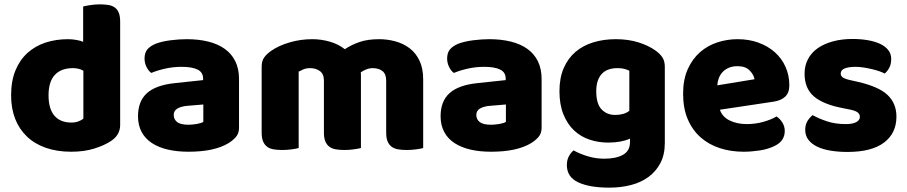

<svg xmlns="http://www.w3.org/2000/svg" viewBox="-20 -681 4168 882"><path d="M31 -243Q31 -309 51 -357.5Q71 -406 106.5 -438Q142 -470 189.5 -485.5Q237 -501 292 -501Q312 -501 331 -497.5Q350 -494 362 -489V-651Q372 -654 394 -657.5Q416 -661 439 -661Q461 -661 478.5 -658Q496 -655 508 -646Q520 -637 526 -621.5Q532 -606 532 -581V-107Q532 -60 488 -32Q459 -13 413 1.5Q367 16 307 16Q242 16 190.5 -2Q139 -20 103.5 -54Q68 -88 49.5 -135.5Q31 -183 31 -243ZM315 -368Q261 -368 232 -337Q203 -306 203 -243Q203 -181 230 -149.5Q257 -118 308 -118Q326 -118 340.5 -123.5Q355 -129 363 -136V-356Q343 -368 315 -368Z M846 -108Q863 -108 883.5 -111.5Q904 -115 914 -121V-201L842 -195Q814 -193 796 -183Q778 -173 778 -153Q778 -133 793.5 -120.5Q809 -108 846 -108ZM838 -501Q892 -501 936.5 -490Q981 -479 1012.5 -456.5Q1044 -434 1061 -399.5Q1078 -365 1078 -318V-94Q1078 -68 1063.5 -51.5Q1049 -35 1029 -23Q964 16 846 16Q793 16 750.5 6Q708 -4 677.5 -24Q647 -44 630.5 -75Q614 -106 614 -147Q614 -216 655 -253Q696 -290 782 -299L913 -313V-320Q913 -349 887.5 -361.5Q862 -374 814 -374Q776 -374 740 -366Q704 -358 675 -346Q662 -355 653 -373.5Q644 -392 644 -412Q644 -438 656.5 -453.5Q669 -469 695 -480Q724 -491 763.5 -496Q803 -501 838 -501Z M1415 -501Q1456 -501 1495.5 -489.5Q1535 -478 1564 -455Q1594 -475 1631.5 -488Q1669 -501 1722 -501Q1760 -501 1796.5 -491Q1833 -481 1861.5 -459.5Q1890 -438 1907 -402.5Q1924 -367 1924 -316V-1Q1914 2 1892.5 5Q1871 8 1848 8Q1826 8 1808.5 5Q1791 2 1779 -7Q1767 -16 1760.5 -31.5Q1754 -47 1754 -72V-311Q1754 -341 1737 -354.5Q1720 -368 1691 -368Q1677 -368 1661 -361.5Q1645 -355 1637 -348Q1638 -344 1638 -340.5Q1638 -337 1638 -334V-1Q1627 2 1605.5 5Q1584 8 1562 8Q1540 8 1522.5 5Q1505 2 1493 -7Q1481 -16 1474.5 -31.5Q1468 -47 1468 -72V-311Q1468 -341 1449.5 -354.5Q1431 -368 1405 -368Q1387 -368 1374 -362.5Q1361 -357 1352 -352V-1Q1342 2 1320.5 5Q1299 8 1276 8Q1254 8 1236.5 5Q1219 2 1207 -7Q1195 -16 1188.5 -31.5Q1182 -47 1182 -72V-374Q1182 -401 1193.5 -417Q1205 -433 1225 -447Q1259 -471 1309.5 -486Q1360 -501 1415 -501Z M2236 -108Q2253 -108 2273.5 -111.5Q2294 -115 2304 -121V-201L2232 -195Q2204 -193 2186 -183Q2168 -173 2168 -153Q2168 -133 2183.5 -120.5Q2199 -108 2236 -108ZM2228 -501Q2282 -501 2326.5 -490Q2371 -479 2402.5 -456.5Q2434 -434 2451 -399.5Q2468 -365 2468 -318V-94Q2468 -68 2453.5 -51.5Q2439 -35 2419 -23Q2354 16 2236 16Q2183 16 2140.5 6Q2098 -4 2067.5 -24Q2037 -44 2020.5 -75Q2004 -106 2004 -147Q2004 -216 2045 -253Q2086 -290 2172 -299L2303 -313V-320Q2303 -349 2277.5 -361.5Q2252 -374 2204 -374Q2166 -374 2130 -366Q2094 -358 2065 -346Q2052 -355 2043 -373.5Q2034 -392 2034 -412Q2034 -438 2046.5 -453.5Q2059 -469 2085 -480Q2114 -491 2153.5 -496Q2193 -501 2228 -501Z M2809 -501Q2866 -501 2912.5 -486.5Q2959 -472 2991 -449Q3011 -435 3022.5 -418Q3034 -401 3034 -374V-24Q3034 29 3014 67.5Q2994 106 2959.5 131.5Q2925 157 2878.5 169Q2832 181 2779 181Q2688 181 2636 156.5Q2584 132 2584 77Q2584 54 2593.5 36.5Q2603 19 2615 10Q2644 26 2680.5 37Q2717 48 2756 48Q2810 48 2842 30Q2874 12 2874 -28V-44Q2833 -26 2774 -26Q2729 -26 2688.5 -39.5Q2648 -53 2617.5 -81.5Q2587 -110 2568.5 -155Q2550 -200 2550 -262Q2550 -323 2569.5 -368Q2589 -413 2623.5 -442.5Q2658 -472 2705.5 -486.5Q2753 -501 2809 -501ZM2871 -356Q2864 -360 2850.5 -364Q2837 -368 2817 -368Q2768 -368 2743.5 -340.5Q2719 -313 2719 -262Q2719 -204 2743.5 -178.5Q2768 -153 2806 -153Q2847 -153 2871 -172Z M3396 16Q3337 16 3286.5 -0.5Q3236 -17 3198.5 -50Q3161 -83 3139.5 -133Q3118 -183 3118 -250Q3118 -316 3139.5 -363.5Q3161 -411 3196 -441.5Q3231 -472 3276 -486.5Q3321 -501 3368 -501Q3421 -501 3464.5 -485Q3508 -469 3539.5 -441Q3571 -413 3588.5 -374Q3606 -335 3606 -289Q3606 -255 3587 -237Q3568 -219 3534 -214L3287 -177Q3298 -144 3332 -127.5Q3366 -111 3410 -111Q3451 -111 3487.5 -121.5Q3524 -132 3547 -146Q3563 -136 3574 -118Q3585 -100 3585 -80Q3585 -35 3543 -13Q3511 4 3471 10Q3431 16 3396 16ZM3368 -377Q3344 -377 3326.5 -369Q3309 -361 3298 -348.5Q3287 -336 3281.5 -320.5Q3276 -305 3275 -289L3446 -317Q3443 -337 3424 -357Q3405 -377 3368 -377Z M4098 -145Q4098 -69 4041 -26Q3984 17 3873 17Q3831 17 3795 11Q3759 5 3733.5 -7.5Q3708 -20 3693.5 -39Q3679 -58 3679 -84Q3679 -108 3689 -124.5Q3699 -141 3713 -152Q3742 -136 3779.5 -123.5Q3817 -111 3866 -111Q3897 -111 3913.5 -120Q3930 -129 3930 -144Q3930 -158 3918 -166Q3906 -174 3878 -179L3848 -185Q3761 -202 3718.5 -238.5Q3676 -275 3676 -343Q3676 -380 3692 -410Q3708 -440 3737 -460Q3766 -480 3806.5 -491Q3847 -502 3896 -502Q3933 -502 3965.5 -496.5Q3998 -491 4022 -480Q4046 -469 4060 -451.5Q4074 -434 4074 -410Q4074 -387 4065.5 -370.5Q4057 -354 4044 -343Q4036 -348 4020 -353.5Q4004 -359 3985 -363.5Q3966 -368 3946.5 -371Q3927 -374 3911 -374Q3878 -374 3860 -366.5Q3842 -359 3842 -343Q3842 -332 3852 -325Q3862 -318 3890 -312L3921 -305Q4017 -283 4057.5 -244.5Q4098 -206 4098 -145Z"/></svg>

Font: Baloo Bhai
Style: Regular
Weight: 400
Designer: Supriya Tembe, Noopur Datye and Ek Type
Foundry: Ek Type
Version: Version 1.100;PS 1.000;hotconv 1.0.88;makeotf.lib2.5.647800;